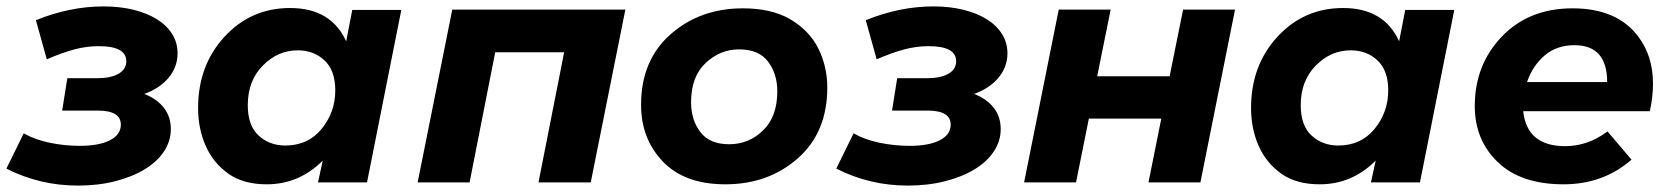

<svg xmlns="http://www.w3.org/2000/svg" viewBox="-40 -569 5223 599"><path d="M203 10Q84 10 -20 -43L34 -153Q67 -134 113.5 -124Q160 -114 209 -114Q269 -114 303 -131.5Q337 -149 337 -180Q337 -224 265 -224H154L170 -325H263Q306 -325 330 -339Q354 -353 354 -378Q354 -425 268 -425Q230 -425 192.5 -415Q155 -405 106 -384L72 -506Q178 -549 283 -549Q334 -549 376.5 -538.5Q419 -528 449.5 -509Q480 -490 497 -463Q514 -436 514 -403Q514 -360 486 -326.5Q458 -293 410 -276Q449 -261 471 -233Q493 -205 493 -166Q493 -129 471.5 -96.5Q450 -64 411 -40.5Q372 -17 319 -3.5Q266 10 203 10Z M792 6Q720.5 6 674 -26Q625.5 -60 601.8 -113.8Q578 -167.5 578 -232Q578 -365 660.5 -454.5Q743 -544 865 -544Q993 -544 1040 -440L1059 -538H1212L1105 0H952L967 -68Q893 6 792 6ZM850 -115Q921 -115 963.5 -167Q1006 -219 1006 -287Q1006 -349 972.5 -380.5Q939 -412 889 -412Q827 -412 780 -364.5Q733 -317 733 -241Q733 -177 767 -146Q801 -115 850 -115Z M1371 -539H1911L1803 0H1640L1720 -406H1505L1425 0H1263Z M2223 6Q2096 6 2028 -65Q1960 -136 1960 -242Q1960 -381 2052 -462Q2144 -543 2278 -543Q2366 -543 2424.5 -509.5Q2485.5 -473.5 2513.2 -417.2Q2541 -361 2541 -296Q2541 -156 2449 -75Q2357 6 2223 6ZM2235 -119Q2296 -119 2340.5 -162Q2385 -205 2385 -284Q2385 -339 2356 -377Q2327 -415 2266 -415Q2207 -415 2161.5 -372.5Q2116 -330 2116 -250Q2116 -195 2145 -157Q2174 -119 2235 -119Z M2792 10Q2673 10 2569 -43L2623 -153Q2656 -134 2702.5 -124Q2749 -114 2798 -114Q2858 -114 2892 -131.5Q2926 -149 2926 -180Q2926 -224 2854 -224H2743L2759 -325H2852Q2895 -325 2919 -339Q2943 -353 2943 -378Q2943 -425 2857 -425Q2819 -425 2781.5 -415Q2744 -405 2695 -384L2661 -506Q2767 -549 2872 -549Q2923 -549 2965.5 -538.5Q3008 -528 3038.5 -509Q3069 -490 3086 -463Q3103 -436 3103 -403Q3103 -360 3075 -326.5Q3047 -293 2999 -276Q3038 -261 3060 -233Q3082 -205 3082 -166Q3082 -129 3060.5 -96.5Q3039 -64 3000 -40.5Q2961 -17 2908 -3.5Q2855 10 2792 10Z M3263 -539H3425L3383 -331H3609L3651 -539H3813L3705 0H3543L3583 -199H3357L3317 0H3155Z M4077 6Q4005.5 6 3959 -26Q3910.5 -60 3886.8 -113.8Q3863 -167.5 3863 -232Q3863 -365 3945.5 -454.5Q4028 -544 4150 -544Q4278 -544 4325 -440L4344 -538H4497L4390 0H4237L4252 -68Q4178 6 4077 6ZM4135 -115Q4206 -115 4248.5 -167Q4291 -219 4291 -287Q4291 -349 4257.5 -380.5Q4224 -412 4174 -412Q4112 -412 4065 -364.5Q4018 -317 4018 -241Q4018 -177 4052 -146Q4086 -115 4135 -115Z M4838 6Q4705 6 4633 -63Q4561 -132 4561 -238Q4561 -367 4645.5 -455Q4730 -543 4866 -543Q5005 -543 5071 -455Q5117 -394 5117 -308Q5117 -266 5107 -222H4712Q4724 -113 4843 -113Q4914 -113 4975 -159L5050 -71Q4962 6 4838 6ZM4974 -313Q4974 -428 4872 -428Q4816.5 -428 4779 -396Q4741.5 -364 4724 -313Z"/></svg>

Font: Argentum Sans SemiBold
Style: Italic
Weight: 600
Italic angle: -11°
Designer: Julieta Ulanovsky (font), Cristiano Sobral (main changes and remaster)
Foundry: Julieta Ulanovsky (font), Cristiano Sobral (main changes and remaster)
Version: Version 2.007;June 15, 2022;FontCreator 14.0.0.2814 64-bit; 